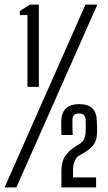

<svg xmlns="http://www.w3.org/2000/svg" viewBox="-64 -820 474 840"><path d="M56 -440V-754H23L22 -771.5L67 -800H106V-440ZM-44 0 310 -800H362L7.5 0ZM204.5 0Q204.5 -19.5 204.5 -35.5Q204.5 -51.5 204.5 -70.5Q205 -114.5 221.8 -138Q238.5 -161.5 262.5 -177L287.5 -192.5Q301 -203.5 305 -214Q309 -224.5 310.5 -239.5Q311.5 -254.5 311.5 -268.5Q311.5 -282.5 310.5 -297Q310 -308 303.8 -315.8Q297.5 -323.5 281 -323.5Q254 -323.5 253 -297.5Q252.5 -280 253 -262Q253.5 -244 254 -229.5H205Q204.5 -245.5 204 -261Q203.5 -276.5 204 -291Q205.5 -329 225.5 -346.8Q245.5 -364.5 281.5 -364.5Q321 -364.5 340 -346Q359 -327.5 359.5 -291Q360 -283.5 360.2 -275.8Q360.5 -268 360.8 -259.5Q361 -251 360.5 -239.5Q360 -206 345.8 -187.5Q331.5 -169 305.5 -152.5L277.5 -136.5Q267.5 -128 261.5 -112Q255.5 -96 255.5 -75.5V-44H356.5V0Z"/></svg>

Font: Big Shoulders Display Thin
Style: Regular
Weight: 400
Version: Version 2.002